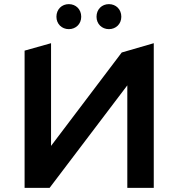

<svg xmlns="http://www.w3.org/2000/svg" viewBox="-20 -909 862 929"><path d="M313 -768C347 -768 373 -793 373 -828C373 -864 347 -889 313 -889C279 -889 253 -864 253 -828C253 -793 279 -768 313 -768ZM507 -768C541 -768 567 -793 567 -828C567 -864 541 -889 507 -889C473 -889 447 -864 447 -828C447 -793 473 -768 507 -768ZM99 0H220L596 -496V0H724V-700L569 -655L227 -203V-700L99 -664Z"/></svg>

Font: Talent
Style: Bold
Weight: 600
Designer: Mike Powis
Version: Version 1.001;hotconv 1.0.109;makeotfexe 2.5.65596